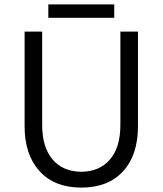

<svg xmlns="http://www.w3.org/2000/svg" viewBox="-20 -844 740 874"><path d="M92 -269V-700H172V-275Q172 -174 219 -118.5Q266 -63 350 -62Q434 -63 481 -118.5Q528 -174 528 -275V-700H608V-269Q608 -138 540 -64Q472 10 350 10Q228 10 160 -65Q92 -140 92 -269ZM200 -824H500V-763H200Z"/></svg>

Font: Tilda Sans
Style: Regular
Weight: 400
Designer: ParaType Ltd
Foundry: ParaType Ltd
Version: Version 1.002W